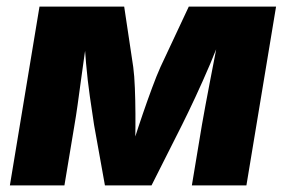

<svg xmlns="http://www.w3.org/2000/svg" viewBox="-20 -559 862 579"><path d="M9.8 0 99.1 -539.1H354.5L381.8 -356.9Q385.3 -330.6 386.7 -293.7Q388.2 -256.8 388.4 -216.1Q388.7 -175.3 387.9 -137.2Q387.2 -99.1 386.2 -70.3H363.8Q372.6 -99.1 384.8 -137.5Q397 -175.8 410.9 -216.3Q424.8 -256.8 438.5 -293.7Q452.1 -330.6 463.9 -356.9L549.3 -539.1H812.5L723.1 0H558.6L588.9 -182.1Q593.3 -206.5 599.6 -241.5Q606 -276.4 613.8 -316.4Q621.6 -356.4 629.2 -396Q636.7 -435.5 642.1 -469.7H654.3Q636.2 -418.9 613.8 -366.2Q591.3 -313.5 569.1 -265.9Q546.9 -218.3 528.8 -182.1L437 0H296.4L263.7 -182.1Q257.8 -219.7 251 -267.8Q244.1 -315.9 239.5 -368.2Q234.9 -420.4 232.9 -469.7H246.1Q240.7 -435.1 235.1 -395.5Q229.5 -356 224.1 -316.4Q218.8 -276.9 213.9 -241.9Q209 -207 204.6 -182.1L174.3 0Z"/></svg>

Font: Inter 18pt ExtraBold
Style: Italic
Weight: 800
Italic angle: -9.3988°
Designer: Rasmus Andersson
Foundry: rsms
Version: Version 4.001;git-66647c0bb